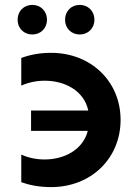

<svg xmlns="http://www.w3.org/2000/svg" viewBox="-20 -757 551 785"><path d="M339 -222C318 -142 240 -105 162 -105C129 -105 95 -112 67 -125V-12C101 0 141 8 189 8C352 8 473 -109 473 -267C473 -424 352 -541 189 -541C141 -541 102 -533 67 -520V-407C96 -420 129 -427 163 -427C243 -427 323 -388 341 -305H107V-222ZM306 -616C340 -616 366 -641 366 -676C366 -712 340 -737 306 -737C272 -737 246 -712 246 -676C246 -641 272 -616 306 -616ZM112 -616C146 -616 172 -641 172 -676C172 -712 146 -737 112 -737C78 -737 52 -712 52 -676C52 -641 78 -616 112 -616Z"/></svg>

Font: Chess Sans SemiBold
Style: Regular
Weight: 600
Designer: Wolf Bōese
Foundry: Wolf Bōese
Version: Version 7.223;Glyphs 3.3 (3306)